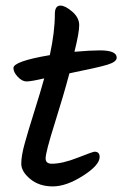

<svg xmlns="http://www.w3.org/2000/svg" viewBox="-20 -681 437 686"><path d="M143 -115Q143 -96 165 -96Q203 -96 257.5 -117.5Q312 -139 318 -139Q336 -139 336 -120Q336 -91 276.5 -53Q217 -15 168.5 -15Q120 -15 88 -41.5Q56 -68 56 -96Q56 -124 68 -167.5Q80 -211 102.5 -282.5Q125 -354 138 -401Q91 -390 75 -390Q59 -390 43.5 -406.5Q28 -423 28 -438Q28 -462 158 -484Q176 -567 176 -631Q176 -661 196 -661Q213 -661 238 -639.5Q263 -618 263 -591Q263 -564 246 -496Q303 -501 337 -501Q397 -501 397 -475Q397 -460 364.5 -450Q332 -440 228 -419Q207 -340 175 -238.5Q143 -137 143 -115Z"/></svg>

Font: Kalam
Style: Regular
Weight: 400
Designer: Lipi Raval (Devanagari and Latin), Jonny Pinhorn (Latin)
Foundry: Indian Type Foundry
Version: Version 2.001;PS 1.0;hotconv 1.0.79;makeotf.lib2.5.61930; tt